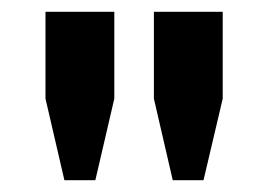

<svg xmlns="http://www.w3.org/2000/svg" viewBox="-20 -706 454 325"><path d="M272.4 -401 240.5 -539V-686H357V-539L324.5 -401ZM89 -401 57 -539V-686H173.5V-539L141.4 -401Z"/></svg>

Font: Chivo Medium
Style: Regular
Weight: 500
Designer: Hector Gatti
Foundry: Omnibus-Type
Version: Version 2.002